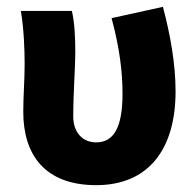

<svg xmlns="http://www.w3.org/2000/svg" viewBox="-20 -529 574 561"><path d="M261 12C414 12 493 -93 493 -262C493 -344 477 -430 456 -509L306 -476C330 -387 338 -317 338 -255C338 -156 312 -113 261 -113C223 -113 194 -140 194 -189C194 -255 200 -334 200 -374C200 -421 198 -463 190 -497H41C50 -442 52 -382 52 -342C52 -296 48 -248 48 -202C48 -78 110 12 261 12Z"/></svg>

Font: Source Sans Pro
Style: Bold
Weight: 700
Designer: Paul D. Hunt
Foundry: Adobe Systems Incorporated
Version: Version 3.006;hotconv 1.0.111;makeotfexe 2.5.65597